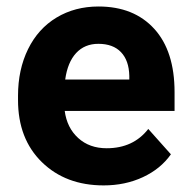

<svg xmlns="http://www.w3.org/2000/svg" viewBox="-20 -558 581 588"><path d="M297.4 9.8Q181.2 9.8 108.2 -61.5Q35.2 -132.8 35.2 -251.5V-265.1Q35.2 -344.7 65.9 -407.5Q96.7 -470.2 153.1 -504.2Q209.5 -538.1 281.7 -538.1Q390.1 -538.1 452.4 -469.7Q514.6 -401.4 514.6 -275.9V-218.3H178.2Q185.1 -166.5 219.5 -135.3Q253.9 -104 306.6 -104Q388.2 -104 434.1 -163.1L503.4 -85.4Q471.7 -40.5 417.5 -15.4Q363.3 9.8 297.4 9.8ZM281.2 -423.8Q239.3 -423.8 213.1 -395.5Q187 -367.2 179.7 -314.5H376V-325.7Q375 -372.6 350.6 -398.2Q326.2 -423.8 281.2 -423.8Z"/></svg>

Font: Shabnam FD
Style: Bold-FD
Weight: 700
Foundry: DejaVu fonts team - Redesigned by Saber Rastikerdar - Based on Vazir font
Version: Version 5.0.1